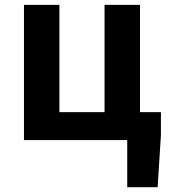

<svg xmlns="http://www.w3.org/2000/svg" viewBox="-20 -580 703 795"><path d="M506.8 195.2V0H79.3V-559.8H226V-115.7H412.9V-559.8H559.7V-115.7H646.3V-20L632.7 195.2Z"/></svg>

Font: Noto Sans TC
Style: Regular
Weight: 100
Designer: Ryoko NISHIZUKA 西塚涼子 (kana, bopomofo & ideographs); Paul D. Hunt (Latin, Greek & Cyrillic); Sandoll Communications 산돌커뮤니
Foundry: Adobe
Version: Version 2.004;hotconv 1.0.118;makeotfexe 2.5.65603